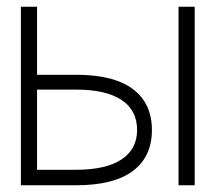

<svg xmlns="http://www.w3.org/2000/svg" viewBox="-20 -550 640 570"><path d="M42 0V-530H90V-328H206Q318 -328 374.5 -285.5Q431 -243 431 -164Q431 -85 374.5 -42.5Q318 0 206 0ZM510 0V-530H558V0ZM90 -46H206Q294 -46 340.5 -76.5Q387 -107 387 -164Q387 -223 340.5 -253.5Q294 -284 206 -284H90Z"/></svg>

Font: Geist Mono UltraLight
Style: Regular
Weight: 200
Monospace: yes
Designer: Basement.studio, Andrés Briganti, Mateo Zaragoza
Foundry: Basement.studio, Vercel, Andrés Briganti, Guido Ferreyra, Mateo Zaragoza
Version: Version 1.400; ttfautohint (v1.8.4.7-5d5b)